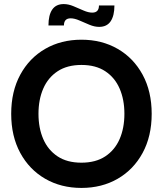

<svg xmlns="http://www.w3.org/2000/svg" viewBox="-20 -909 800 943"><path d="M380 14Q280 14 202 -31Q124 -76 79.5 -158Q35 -240 35 -350Q35 -460 79.5 -542Q124 -624 202 -669Q280 -714 380 -714Q480 -714 558 -669Q636 -624 680.5 -542Q725 -460 725 -350Q725 -240 680.5 -158Q636 -76 558 -31Q480 14 380 14ZM379.8 -110Q450 -110 497 -141Q544 -172 567.5 -226Q591 -280 591 -350Q591 -420 567.5 -474Q544 -528 497.2 -559Q450.4 -590 380.2 -590Q310 -590 263 -559Q216 -528 192.5 -474Q169 -420 169 -350Q169 -280 192.5 -226Q216 -172 262.8 -141Q309.6 -110 379.8 -110ZM467 -777Q444 -777 419 -787.5Q394 -798 370 -808.5Q346 -819 327 -819Q294 -819 294 -784H218Q218 -835 236.5 -862Q255 -889 293 -889Q316 -889 341 -878.5Q366 -868 390 -857.5Q414 -847 433 -847Q466 -847 466 -882H542Q542 -832 523.5 -804.5Q505 -777 467 -777Z"/></svg>

Font: Cabin VF Beta
Style: Regular
Weight: 400
Designer: Pablo Impallari
Foundry: Pablo Impallari. http://www.impallari.com Igino Marini. http://www.ikern.com
Version: Version 2.200